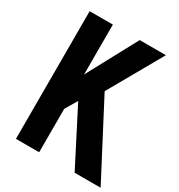

<svg xmlns="http://www.w3.org/2000/svg" viewBox="-210 -1056 1112 1194"><g transform="rotate(30 345.5 -458.5)"><path d="M250 0H83.3V-916.7H250V-558.6L442.7 -916.7H630.9L412.8 -532.6L691.4 0H504.6L300.8 -397.8L250 -311.8Z"/></g></svg>

Font: Monoid
Style: Bold
Weight: 700
Width: 4
Designer: Andreas Larsen (@larsenwork)
Version: Version 0.61